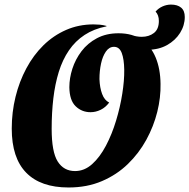

<svg xmlns="http://www.w3.org/2000/svg" viewBox="-20 -808 838 850"><path d="M283.3 22Q160.3 22 96.2 -43.3Q32 -108.7 32 -238.7Q32 -311.3 48.7 -379.2Q65.3 -447 96.7 -505.5Q128 -564 172.3 -607.5Q216.7 -651 272.7 -675.5Q328.7 -700 394 -700Q408.3 -700 422.3 -698.7Q436.3 -697.3 451.3 -693.3V-691.3Q395.7 -680.3 354.5 -653.3Q313.3 -626.3 285.2 -585Q257 -543.7 240.3 -490Q223.7 -436.3 216.2 -372.8Q208.7 -309.3 208.7 -238Q208.7 -135.3 235.5 -93Q262.3 -50.7 312.3 -50.7Q353.7 -50.7 388 -81.5Q422.3 -112.3 449 -163Q475.7 -213.7 493.8 -273.7Q512 -333.7 521.3 -392.8Q530.7 -452 530 -499.3Q529.3 -546 519 -573.3Q508.7 -600.7 484.7 -600.7Q463.3 -600.7 448.8 -579.8Q434.3 -559 427.3 -526.5Q420.3 -494 420.3 -457.7Q421.7 -420 432 -392.2Q442.3 -364.3 463.3 -354Q447.7 -332.7 425.8 -322Q404 -311.3 380.7 -311.3Q342 -311.3 314.8 -337.7Q287.7 -364 287 -422Q287 -461.7 300.3 -503.5Q313.7 -545.3 340.8 -581.2Q368 -617 409.2 -638.8Q450.3 -660.7 504.7 -660.7Q566.7 -660.7 607.5 -632.2Q648.3 -603.7 669.2 -553.3Q690 -503 690.7 -436.7Q692 -376.3 676.2 -312.5Q660.3 -248.7 627.7 -189Q595 -129.3 546 -81.8Q497 -34.3 431.3 -6.2Q365.7 22 283.3 22ZM633.7 -587.7Q612 -587.7 588.5 -593.7Q565 -599.7 551.7 -607L560 -652.3Q571 -649.3 583.7 -647.2Q596.3 -645 607 -645Q639.7 -645 661.5 -662Q683.3 -679 683.3 -715.3Q683.3 -741.3 668.7 -756.7Q681.7 -771.7 699.8 -779.7Q718 -787.7 737 -787.7Q765.7 -787.7 781.8 -774.2Q798 -760.7 798 -732.7Q798 -695.7 777.2 -662.3Q756.3 -629 719.3 -608.3Q682.3 -587.7 633.7 -587.7Z"/></svg>

Font: Sansita Swashed Light
Style: Regular
Weight: 300
Designer: Pablo Cosgaya
Foundry: Omnibus-Type
Version: Version 1.003